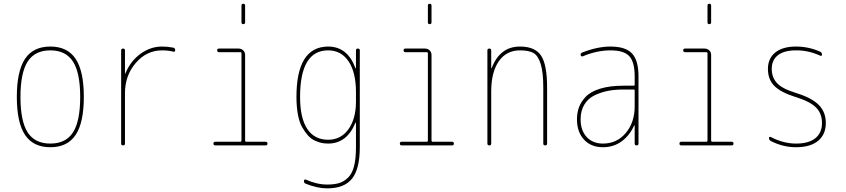

<svg xmlns="http://www.w3.org/2000/svg" viewBox="-20 -780 4540 1030"><path d="M371.6 -449.7Q333 -509.8 250 -509.8Q167 -509.8 128.4 -449.7Q89.8 -389.6 89.8 -259.8Q89.8 -129.9 128.4 -69.8Q167 -9.8 250 -9.8Q333 -9.8 371.6 -69.8Q410.2 -129.9 410.2 -259.8Q410.2 -389.6 371.6 -449.7ZM385.7 -56.2Q341.8 9.8 250 9.8Q158.2 9.8 114.3 -56.2Q70.3 -122.1 70.3 -260.3Q70.3 -398.4 114.3 -464.4Q158.2 -530.3 250 -530.3Q341.8 -530.3 385.7 -464.4Q429.7 -398.4 429.7 -260.3Q429.7 -122.1 385.7 -56.2Z M629.9 -9.8V-509.8Q629.9 -519.5 640.1 -519.5Q650.4 -519.5 650.4 -509.8V-385.7Q650.4 -384.8 651.4 -384.8Q652.3 -384.8 652.3 -385.7Q679.7 -452.1 733.4 -491.2Q787.1 -530.3 849.6 -530.3Q879.9 -530.3 909.2 -524.4Q919.9 -522.5 919.9 -509.8Q919.9 -501 909.2 -502.9Q881.8 -509.8 849.6 -509.8Q766.6 -509.8 708.5 -442.4Q650.4 -375 650.4 -280.3V-9.8Q650.4 0 640.1 0Q629.9 0 629.9 -9.8Z M1134.8 0Q1125 0 1125 -9.8Q1125 -19.5 1134.8 -19.5H1269.5Q1274.4 -19.5 1275.4 -25.4V-495.1Q1275.4 -500 1269.5 -500H1155.3Q1145.5 -500 1145 -509.8Q1144.5 -519.5 1155.3 -519.5H1259.8Q1274.4 -519.5 1284.7 -509.8Q1294.9 -500 1294.9 -485.4V-25.4Q1294.9 -20.5 1299.8 -19.5H1405.3Q1415 -19.5 1415 -9.8Q1415 0 1405.3 0ZM1275.4 -660.2V-750Q1275.4 -759.8 1285.2 -759.8Q1294.9 -759.8 1294.9 -750V-660.2Q1294.9 -650.4 1285.2 -650.4Q1275.4 -650.4 1275.4 -660.2Z M1740.2 -509.8Q1589.8 -509.8 1589.8 -259.8Q1589.8 -146.5 1628.4 -88.4Q1667 -30.3 1740.2 -30.3Q1808.6 -30.3 1849.1 -86.4Q1889.6 -142.6 1889.6 -235.4V-285.2Q1889.6 -391.6 1850.1 -450.7Q1810.5 -509.8 1740.2 -509.8ZM1740.2 -9.8Q1722.7 -9.8 1705.6 -13.2Q1688.5 -16.6 1668.5 -25.9Q1648.4 -35.2 1631.8 -53.7Q1615.2 -72.3 1600.6 -98.1Q1585.9 -124 1578.1 -166Q1570.3 -208 1570.3 -259.8Q1570.3 -529.3 1740.2 -530.3Q1843.8 -530.3 1886.7 -415Q1886.7 -413.1 1888.7 -413.1Q1889.6 -413.1 1889.6 -414.1V-509.8Q1889.6 -519.5 1899.9 -519.5Q1910.2 -519.5 1910.2 -509.8V9.8Q1910.2 126 1868.7 178.2Q1827.1 230.5 1735.4 230.5Q1681.6 230.5 1619.1 205.1Q1610.4 202.1 1610.4 190.4Q1610.4 186.5 1613.8 184.1Q1617.2 181.6 1621.1 183.6Q1679.7 210 1735.4 210Q1773.4 210 1799.3 202.1Q1825.2 194.3 1847.2 172.9Q1869.1 151.4 1879.4 111.3Q1889.6 71.3 1889.6 9.8V-121.1Q1889.6 -122.1 1888.7 -122.1Q1886.7 -122.1 1886.7 -121.1Q1840.8 -9.8 1740.2 -9.8Z M2134.8 0Q2125 0 2125 -9.8Q2125 -19.5 2134.8 -19.5H2269.5Q2274.4 -19.5 2275.4 -25.4V-495.1Q2275.4 -500 2269.5 -500H2155.3Q2145.5 -500 2145 -509.8Q2144.5 -519.5 2155.3 -519.5H2259.8Q2274.4 -519.5 2284.7 -509.8Q2294.9 -500 2294.9 -485.4V-25.4Q2294.9 -20.5 2299.8 -19.5H2405.3Q2415 -19.5 2415 -9.8Q2415 0 2405.3 0ZM2275.4 -660.2V-750Q2275.4 -759.8 2285.2 -759.8Q2294.9 -759.8 2294.9 -750V-660.2Q2294.9 -650.4 2285.2 -650.4Q2275.4 -650.4 2275.4 -660.2Z M2594.7 -9.8V-509.8Q2594.7 -519.5 2605 -519.5Q2615.2 -519.5 2615.2 -509.8V-415Q2615.2 -414.1 2616.2 -414.1Q2618.2 -414.1 2618.2 -416Q2662.1 -530.3 2769.5 -530.3Q2850.6 -530.3 2882.8 -481.4Q2915 -432.6 2915 -309.6V-9.8Q2915 0 2904.8 0Q2894.5 0 2894.5 -9.8V-309.6Q2894.5 -392.6 2880.4 -437.5Q2866.2 -482.4 2841.3 -496.1Q2816.4 -509.8 2769.5 -509.8Q2696.3 -509.8 2655.8 -451.2Q2615.2 -392.6 2615.2 -290V-9.8Q2615.2 0 2605 0Q2594.7 0 2594.7 -9.8Z M3384.8 -210V-294.9Q3384.8 -299.8 3379.9 -299.8H3325.2Q3281.2 -299.8 3244.1 -293Q3207 -286.1 3171.4 -269.5Q3135.7 -252.9 3115.2 -219.7Q3094.7 -186.5 3094.7 -139.6Q3094.7 -80.1 3127.4 -44.9Q3160.2 -9.8 3214.8 -9.8Q3289.1 -9.8 3336.9 -66.4Q3384.8 -123 3384.8 -210ZM3379.9 -320.3Q3384.8 -320.3 3384.8 -325.2V-370.1Q3384.8 -447.3 3356 -478.5Q3327.1 -509.8 3254.9 -509.8Q3181.6 -509.8 3105.5 -477.5Q3101.6 -476.6 3098.1 -479Q3094.7 -481.4 3094.7 -485.4Q3094.7 -496.1 3105.5 -499Q3185.5 -530.3 3254.9 -530.3Q3335.9 -530.3 3370.6 -493.2Q3405.3 -456.1 3405.3 -370.1V-9.8Q3405.3 0 3395 0Q3384.8 0 3384.8 -9.8V-106.4Q3384.8 -107.4 3383.8 -107.4Q3381.8 -107.4 3381.8 -106.4Q3357.4 -52.7 3314.5 -21.5Q3271.5 9.8 3214.8 9.8Q3150.4 9.8 3112.8 -31.2Q3075.2 -72.3 3075.2 -139.6Q3075.2 -173.8 3085.4 -203.1Q3095.7 -232.4 3121.6 -260.3Q3147.5 -288.1 3199.2 -304.2Q3251 -320.3 3325.2 -320.3Z M3634.8 0Q3625 0 3625 -9.8Q3625 -19.5 3634.8 -19.5H3769.5Q3774.4 -19.5 3775.4 -25.4V-495.1Q3775.4 -500 3769.5 -500H3655.3Q3645.5 -500 3645 -509.8Q3644.5 -519.5 3655.3 -519.5H3759.8Q3774.4 -519.5 3784.7 -509.8Q3794.9 -500 3794.9 -485.4V-25.4Q3794.9 -20.5 3799.8 -19.5H3905.3Q3915 -19.5 3915 -9.8Q3915 0 3905.3 0ZM3775.4 -660.2V-750Q3775.4 -759.8 3785.2 -759.8Q3794.9 -759.8 3794.9 -750V-660.2Q3794.9 -650.4 3785.2 -650.4Q3775.4 -650.4 3775.4 -660.2Z M4247.1 -259.8Q4168.9 -284.2 4134.3 -318.8Q4099.6 -353.5 4099.6 -410.2Q4099.6 -466.8 4139.2 -498.5Q4178.7 -530.3 4250 -530.3Q4317.4 -530.3 4379.9 -502.9Q4389.6 -498 4389.6 -487.3Q4389.6 -477.5 4379.9 -481.4Q4315.4 -510.7 4250 -509.8Q4186.5 -509.8 4153.3 -483.9Q4120.1 -458 4120.1 -410.2Q4120.1 -365.2 4147.9 -334.5Q4175.8 -303.7 4252.9 -280.3Q4335 -254.9 4372.6 -216.8Q4410.2 -178.7 4410.2 -120.1Q4410.2 -58.6 4368.7 -24.4Q4327.1 9.8 4250 9.8Q4180.7 9.8 4115.2 -23.4Q4105.5 -28.3 4105.5 -39.1Q4105.5 -48.8 4115.2 -44.9Q4182.6 -9.8 4250.5 -9.8Q4318.4 -9.8 4354 -38.6Q4389.6 -67.4 4389.6 -120.1Q4389.6 -171.9 4356.9 -204.1Q4324.2 -236.3 4247.1 -259.8Z"/></svg>

Font: Rounded-X Mgen+ 1m thin
Style: Regular
Weight: 100
Designer: [Source Han Sans]
Ryoko NISHIZUKA  (kana & ideographs); Paul D. Hunt (Latin, Greek & Cyrillic); Wenlong ZHANG  (bopomofo
Version: Version 1.059.20150602